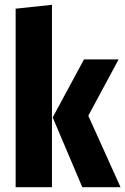

<svg xmlns="http://www.w3.org/2000/svg" viewBox="-20 -778 521 798"><path d="M196 -758V0H45V-742ZM473 -531 347 -297 481 0H322L199 -290L329 -531Z"/></svg>

Font: Fira Sans Extra Condensed
Style: Bold
Weight: 700
Width: 1
Designer: Carrois Corporate & Edenspiekermann AG
Foundry: Carrois Corporate GbR & Edenspiekermann AG
Version: Version 4.203